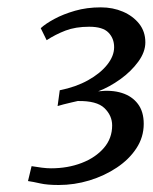

<svg xmlns="http://www.w3.org/2000/svg" viewBox="-20 -928 425 535"><path d="M143.5 -412.5Q111.5 -412.5 91.8 -417Q72 -421.5 58 -423.5L68 -465Q82.5 -462.5 96.5 -460.8Q110.5 -459 122 -459Q169 -459 207.8 -474Q246.5 -489 269.5 -515.8Q292.5 -542.5 292.5 -578.5Q292.5 -606 271 -626.8Q249.5 -647.5 196.5 -646.5Q190 -645 179 -642.5Q168 -640 157.2 -637.2Q146.5 -634.5 140.5 -632.5L146.5 -676.5Q191.5 -685.5 225.5 -704.5Q259.5 -723.5 278.8 -747.8Q298 -772 298 -796.5Q298 -821 282.2 -837.2Q266.5 -853.5 228.5 -853.5Q190.5 -853.5 162.5 -842.8Q134.5 -832 110 -816L93.5 -849.5Q107 -862 131.5 -875.2Q156 -888.5 189 -898Q222 -907.5 261 -907.5Q294.5 -907.5 322.5 -895.5Q350.5 -883.5 367.8 -861.8Q385 -840 385 -810Q385 -783 365.2 -756Q345.5 -729 315.2 -707.2Q285 -685.5 253.5 -673.5Q291 -678 319.5 -669Q348 -660 364.2 -638.5Q380.5 -617 380.5 -583Q380.5 -546 360.2 -515Q340 -484 305.5 -461Q271 -438 229 -425.2Q187 -412.5 143.5 -412.5Z"/></svg>

Font: Merriweather Light 18pt
Style: Italic
Weight: 400
Italic angle: -7.8°
Version: Version 2.101